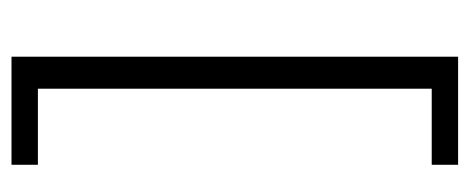

<svg xmlns="http://www.w3.org/2000/svg" viewBox="-267 -449 836 342"><g transform="rotate(-90 151.0 -278.0)"><path d="M221 120H28.5V73H164V-628.5H28.5V-675.5H221Z"/></g></svg>

Font: Anek Gurmukhi Medium Light
Style: Regular
Weight: 300
Version: Version 1.003